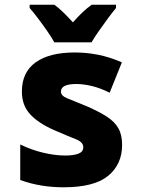

<svg xmlns="http://www.w3.org/2000/svg" viewBox="-20 -786 603 816"><path d="M250 10Q202 10 156 2.5Q110 -5 66 -21V-172Q113 -149 163.5 -137Q214 -125 258 -125Q293 -125 313.5 -133Q334 -141 334 -160Q334 -182 302 -194.5Q270 -207 210 -233Q142 -263 107.5 -301Q73 -339 73 -397Q73 -479 131.5 -521Q190 -563 298 -563Q347 -563 396 -553.5Q445 -544 498 -521L446 -392Q406 -412 370 -420.5Q334 -429 305 -429Q239 -429 239 -397Q239 -379 265 -368.5Q291 -358 352 -333Q402 -311 434.5 -290Q467 -269 483 -241Q499 -213 499 -170Q499 -88 440 -39Q381 10 250 10ZM211 -606Q200 -626 181 -653.5Q162 -681 141.5 -708Q121 -735 106 -752V-766H211Q230 -752 249 -733.5Q268 -715 290 -691Q312 -716 331 -734Q350 -752 370 -766H473V-752Q458 -734 438.5 -707.5Q419 -681 400 -654Q381 -627 369 -606Z"/></svg>

Font: Noto Sans Mono SemiCondensed Black
Style: Regular
Weight: 900
Width: 4
Designer: Monotype Design Team
Foundry: Monotype Imaging Inc.
Version: Version 2.014; ttfautohint (v1.8.4.7-5d5b)